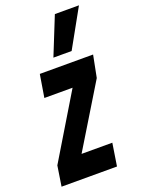

<svg xmlns="http://www.w3.org/2000/svg" viewBox="-172 -855 674 921"><g transform="rotate(-20 165.0 -394.5)"><path d="M-23 0 -7 -103 189 -428H45L64 -544H336L314 -432L121 -115H278L260 0ZM152 -595 230 -789H353L245 -595Z"/></g></svg>

Font: Georama ExtraCondensed
Style: Bold Italic
Weight: 700
Width: 2
Italic angle: -9°
Designer: Jean-Baptiste Levee
Foundry: Production Type
Version: Version 1.000